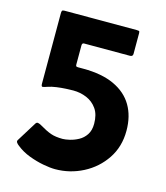

<svg xmlns="http://www.w3.org/2000/svg" viewBox="-103 -753 723 837"><g transform="rotate(15 258.0 -334.0)"><path d="M223 5Q201 5 169 -1Q137 -7 104 -19.5Q71 -32 45 -53Q38 -58 34 -64Q30 -70 34 -76L88 -163Q93 -172 100 -170.5Q107 -169 114 -165Q146 -146 167.5 -138.5Q189 -131 221 -131Q233 -131 252.5 -135.5Q272 -140 291.5 -150.5Q311 -161 324 -180.5Q337 -200 337 -230Q337 -272 319 -297.5Q301 -323 272.5 -335Q244 -347 212 -347Q200 -347 179.5 -346Q159 -345 137 -342Q115 -339 98 -333Q84 -328 78 -327.5Q72 -327 72 -341V-658Q72 -666 74 -669.5Q76 -673 85 -673H411Q417 -673 420.5 -672Q424 -671 424 -663V-569Q424 -557 411 -557H204Q195 -557 195 -546V-460Q195 -454 197 -452Q199 -450 206 -450Q212 -450 217.5 -450Q223 -450 229 -450Q313 -450 369 -424Q425 -398 453 -350.5Q481 -303 481 -237Q481 -165 444.5 -110.5Q408 -56 349 -25.5Q290 5 223 5Z"/></g></svg>

Font: Glory ExtraBold
Style: Regular
Weight: 800
Designer: Robert Leuschke
Foundry: Robert Leuschke
Version: Version 1.011